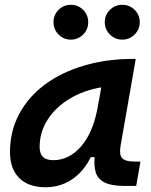

<svg xmlns="http://www.w3.org/2000/svg" viewBox="-20 -767 626 797"><path d="M168.9 10.3Q98.6 10.3 60.1 -27.8Q21.5 -65.9 21.5 -135.3Q21.5 -223.1 60.1 -294.7Q98.6 -366.2 167.7 -417Q236.8 -467.8 330.1 -495.1Q423.3 -522.5 532.2 -522.5H543.5L480.5 -161.6Q474.1 -125.5 486.8 -110.8Q499.5 -96.2 541 -96.2H563L545.4 4.9H499.5Q440.4 4.9 412.4 -10.5Q384.3 -25.9 377 -53Q369.6 -80.1 373 -114.7H356.9Q327.1 -54.7 278.6 -22.2Q230 10.3 168.9 10.3ZM200.7 -102.1Q267.6 -102.1 317.6 -160.4Q367.7 -218.8 386.2 -325.7L400.4 -404.3Q326.7 -392.1 268.8 -356.9Q210.9 -321.8 177.7 -270.3Q144.5 -218.8 144.5 -156.2Q144.5 -102.1 200.7 -102.1ZM487.3 -602.5Q457.5 -602.5 436.3 -623.8Q415 -645 415 -674.8Q415 -705.1 436.3 -726.1Q457.5 -747.1 487.3 -747.1Q517.6 -747.1 538.8 -726.1Q560.1 -705.1 560.1 -674.8Q560.1 -645 538.8 -623.8Q517.6 -602.5 487.3 -602.5ZM273.9 -602.5Q244.1 -602.5 223.1 -623.8Q202.1 -645 202.1 -674.8Q202.1 -705.1 223.1 -726.1Q244.1 -747.1 273.9 -747.1Q304.2 -747.1 325.2 -726.1Q346.2 -705.1 346.2 -674.8Q346.2 -645 325.2 -623.8Q304.2 -602.5 273.9 -602.5Z"/></svg>

Font: Cascadia Code NF SemiBold
Style: Italic
Weight: 600
Italic angle: -10°
Monospace: yes
Designer: Aaron Bell
Foundry: Saja Typeworks
Version: Version 2404.023; ttfautohint (v1.8.4)